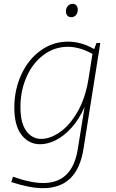

<svg xmlns="http://www.w3.org/2000/svg" viewBox="-20 -748 608 1005"><path d="M485 -523H505L417 31Q385 237 205 237Q137 237 39 205L48 177Q141 210 206 210Q359 210 387 33L423 -189Q394 -123 354 -79Q314 -35 271.5 -14Q229 7 190 7Q131 7 93 -41.5Q55 -90 55 -185Q55 -278 91.5 -357.5Q128 -437 192.5 -483.5Q257 -530 336 -530Q406 -530 473 -491ZM443 -333 464 -466Q397 -503 335 -503Q265 -503 208 -460.5Q151 -418 119 -345.5Q87 -273 87 -188Q87 -104 117.5 -62.5Q148 -21 196 -21Q242 -21 292.5 -55.5Q343 -90 384.5 -160.5Q426 -231 443 -333ZM325 -689Q325 -705 335 -716.5Q345 -728 360 -728Q373 -728 380 -719.5Q387 -711 387 -697Q387 -680 377.5 -669Q368 -658 353 -658Q340 -658 332.5 -666.5Q325 -675 325 -689Z"/></svg>

Font: Bitter Pro ExtraLight
Style: Italic
Weight: 275
Italic angle: -9°
Designer: Sol Matas, and Bitter project Authors
Foundry: Sol Matas
Version: Version 1.010